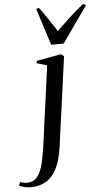

<svg xmlns="http://www.w3.org/2000/svg" viewBox="-193 -839 621 1134"><g transform="rotate(-5 118.0 -272.0)"><path d="M132.5 32.5Q121.5 109.5 97 158.2Q72.5 207 33.8 230.2Q-5 253.5 -57.5 253.5Q-78 253.5 -96 248.8Q-114 244 -126.5 237.5L-118 217.5Q-110 220.5 -99.5 223Q-89 225.5 -79 225.5Q-52.5 225.5 -34 213.5Q-15.5 201.5 -2.2 176.2Q11 151 20.5 110Q30 69 38 11L101.5 -455.5L40.5 -473L42.5 -487L188.5 -513.5L205.5 -500.5ZM135.5 -574.5 66 -792.5 82 -798Q105 -767.5 130 -730.5Q155 -693.5 182 -651.5Q218 -686.5 257 -723Q296 -759.5 344 -798L361 -789L209.5 -574.5Z"/></g></svg>

Font: Merriweather 144pt
Style: Italic
Weight: 400
Italic angle: -7.8°
Version: Version 2.101